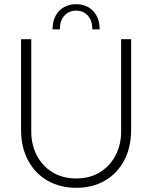

<svg xmlns="http://www.w3.org/2000/svg" viewBox="-20 -888 730 921"><path d="M345 -868Q378 -868 403.5 -853.5Q429 -839 443.5 -812Q458 -785 458 -747H423Q423 -789 401.5 -813Q380 -837 345 -837Q311 -837 289 -813Q267 -789 267 -747H232Q232 -785 246.5 -812Q261 -839 287 -853.5Q313 -868 345 -868ZM346 13Q269 13 209 -21Q149 -55 115 -118Q81 -181 81 -266V-700H130V-256Q130 -195 156 -144Q182 -93 230.5 -62.5Q279 -32 346 -32Q412 -32 460.5 -62.5Q509 -93 535 -144Q561 -195 561 -256V-700H609V-266Q609 -181 575.5 -118Q542 -55 482.5 -21Q423 13 346 13Z"/></svg>

Font: MuseoModerno Thin ExtraLight
Style: Regular
Weight: 250
Version: Version 1.002